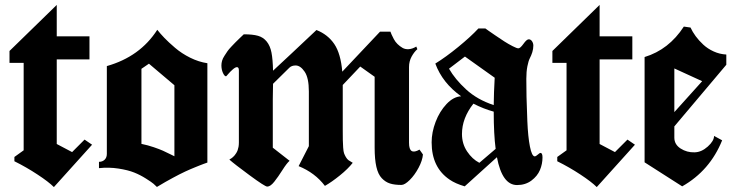

<svg xmlns="http://www.w3.org/2000/svg" viewBox="-20 -758 3025 788"><path d="M19 -548.8 212.9 -737.8V-608.9H347.2V-514.2H212.9V-167L275.9 -133.8L327.1 -185.1L357.9 -164.1L201.2 9.8Q179.7 -11.7 134 -41.7Q88.4 -71.8 39.1 -96.2V-113.8L77.1 -141.1V-500H19Z M695.8 -408.2 591.3 -496.6 560.5 -475.6V-167.5Q586.9 -162.1 611.1 -153.8Q635.3 -145.5 648.4 -139.6Q661.6 -133.8 676.8 -126Q691.9 -118.2 695.8 -116.7ZM418.5 -126.5V-486.8Q554.7 -525.4 625.5 -635.7Q638.2 -619.6 654.8 -602.3Q671.4 -585 698.5 -561.8Q725.6 -538.6 760.5 -521.2Q795.4 -503.9 831.1 -498.5V-90.8Q828.1 -89.8 815.4 -85.2Q802.7 -80.6 798.3 -78.6Q793.9 -76.7 781.5 -71.8Q769 -66.9 761.5 -63.5Q753.9 -60.1 740.7 -54.2Q727.5 -48.3 716.1 -42.2Q704.6 -36.1 689.7 -28.3Q674.8 -20.5 658.4 -11Q642.1 -1.5 624 9.3Q617.7 2.9 610.1 -3.7Q602.5 -10.3 579.1 -25.1Q555.7 -40 530.5 -50Q505.4 -60.1 466.1 -66.2Q426.8 -72.3 386.2 -67.9V-93.8Q400.4 -93.8 409.4 -102.5Q418.5 -111.3 418.5 -126.5Z M1715.8 -124Q1713.9 -99.6 1698 -69.6Q1682.1 -39.6 1661.6 -19.3Q1641.1 1 1627.4 1Q1599.1 1 1580.6 -4.9Q1562 -10.7 1546.9 -26.6Q1531.7 -42.5 1524.7 -73.2Q1517.6 -104 1517.6 -151.9V-442.9L1458.5 -484.9L1386.7 -409.2V-226.1Q1386.7 -197.3 1387 -183.1Q1387.2 -168.9 1388.4 -152.3Q1389.6 -135.7 1392.1 -128.9Q1394.5 -122.1 1399.4 -113.5Q1404.3 -105 1410.6 -100.3Q1417 -95.7 1427.7 -89.8Q1408.2 -64.9 1375 -38.1Q1341.8 -11.2 1313.5 4.9Q1272.9 -48.8 1205.6 -76.2L1247.6 -158.2V-382.8Q1247.6 -438.5 1230.2 -463.9Q1212.9 -489.3 1193.4 -489.3Q1176.8 -489.3 1167.5 -480Q1131.8 -444.8 1100.6 -414.1Q1100.6 -397.5 1099.6 -352.5V-151.9L1168.5 -98.1Q1156.7 -87.9 1139.2 -60.1Q1121.6 -32.2 1105.7 -12.2Q1089.8 7.8 1076.7 7.8Q1067.4 7.8 1004.2 -38.8Q940.9 -85.4 921.4 -103L924.3 -105Q927.7 -106.9 929.9 -108.4Q932.1 -109.9 936.3 -113.5Q940.4 -117.2 943.1 -120.6Q945.8 -124 949.5 -129.6Q953.1 -135.3 955.3 -141.4Q957.5 -147.5 959 -155.5Q960.4 -163.6 960.4 -172.9V-469.2Q960.4 -482.4 952.6 -482.4Q945.8 -482.4 935.3 -473.1Q924.8 -463.9 916.7 -454.3Q908.7 -444.8 907.7 -444.8Q901.4 -444.8 895 -458.7Q888.7 -472.7 888.7 -489.7Q888.7 -499 891.4 -508.5Q894 -518.1 901.1 -528.8Q908.2 -539.6 913.3 -547.4Q918.5 -555.2 929.9 -567.1Q941.4 -579.1 946.3 -584.2Q951.2 -589.4 964.6 -602.1Q978 -614.7 980.5 -617.2Q1017.1 -617.2 1038.8 -611.1Q1060.5 -605 1074.7 -587.4Q1088.9 -569.8 1094.2 -542.2Q1099.6 -514.6 1100.6 -467.8Q1165 -527.3 1278.8 -634.8Q1325.7 -616.2 1352.1 -577.1Q1378.4 -538.1 1384.8 -463.9L1539.6 -627.9H1582.5Q1584 -623 1587.2 -616Q1590.3 -608.9 1596.4 -597.4Q1602.5 -585.9 1611.6 -577.1Q1620.6 -568.4 1631.6 -561.8Q1642.6 -555.2 1657.5 -556.2Q1672.4 -557.1 1688.5 -566.9L1692.9 -556.2Q1680.2 -545.4 1669.4 -525.9Q1658.7 -506.3 1658.7 -482.9V-171.9Q1658.7 -144.5 1669.7 -138.2Q1680.7 -131.8 1701.7 -144Q1704.1 -140.1 1709.5 -133.1Q1714.8 -126 1715.8 -124Z M1872.6 -362.8Q1795.9 -417.5 1766.6 -497.1Q1810.1 -523.9 1860.8 -565.4Q1911.6 -606.9 1943.4 -641.1H1972.2Q1976.6 -637.7 1984.4 -632.3Q1992.2 -627 2012.7 -612.8Q2033.2 -598.6 2050 -587.9Q2066.9 -577.1 2084 -568.4Q2101.1 -559.6 2107.4 -559.6Q2115.2 -559.6 2128.4 -578.1Q2141.6 -596.7 2149.9 -596.7Q2158.2 -596.7 2163.6 -588.6Q2168.9 -580.6 2168.9 -570.8Q2168.9 -557.1 2164.6 -543.5Q2160.2 -529.8 2154.5 -519Q2148.9 -508.3 2144.5 -486.1Q2140.1 -463.9 2140.1 -434.6Q2140.1 -397 2140.9 -360.4Q2141.6 -323.7 2144.3 -260.3Q2147 -196.8 2154.8 -157Q2162.6 -117.2 2174.3 -116.2Q2179.2 -116.2 2187 -123.3Q2194.8 -130.4 2198.2 -130.4Q2206.5 -130.4 2206.5 -111.8Q2206.5 -85 2196 -60.1Q2185.5 -35.2 2160.9 -16.8Q2136.2 1.5 2102.1 1.5Q2041 1.5 2019.5 -112.8L1887.2 6.8Q1849.1 -4.4 1825.7 -20.5Q1751.5 -70.3 1751.5 -173.8Q1751.5 -214.8 1767.8 -257.8Q1784.2 -300.8 1812.7 -331.1Q1841.3 -361.3 1872.6 -362.8ZM1922.9 -332.5Q1876 -272.9 1876 -208Q1876 -168 1897 -136.5Q1918 -105 1947.3 -89.8L2014.2 -147Q2006.3 -207.5 2006.3 -299.8Q1965.3 -311 1922.9 -332.5ZM1822.8 -476.1Q1847.7 -432.6 1893.1 -390.9Q1938.5 -349.1 2006.3 -326.7Q2006.8 -377 2010.3 -439L1888.2 -525.9Z M2247.1 -548.8 2440.9 -737.8V-608.9H2575.2V-514.2H2440.9V-167L2503.9 -133.8L2555.2 -185.1L2585.9 -164.1L2429.2 9.8Q2407.7 -11.7 2362.1 -41.7Q2316.4 -71.8 2267.1 -96.2V-113.8L2305.2 -141.1V-500H2247.1Z M2625.5 -91.8V-523.9Q2725.1 -554.2 2786.6 -648.9L2814 -645Q2822.3 -627 2835.2 -609.4Q2848.1 -591.8 2866.2 -575Q2884.3 -558.1 2908.9 -546.9Q2933.6 -535.6 2960.9 -534.2V-492.2L2747.6 -239.3V-192.9Q2747.6 -165 2773.4 -148.4Q2799.3 -131.8 2830.6 -132.8Q2858.9 -133.3 2884.8 -156.5Q2910.6 -179.7 2910.6 -200.2L2943.8 -182.1Q2893.6 -57.6 2779.8 6.8ZM2747.6 -297.9 2861.8 -424.8 2747.6 -477.1Z"/></svg>

Font: KJV1611
Style: Regular
Weight: 400
Version: Version 3.6.1